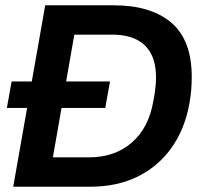

<svg xmlns="http://www.w3.org/2000/svg" viewBox="-20 -706 768 726"><path d="M6 -298 24 -398H396L378 -298ZM30 0 151 -686H410Q550 -686 627.5 -620.5Q705 -555 705 -415Q705 -390 703 -366Q701 -342 697 -319Q680 -220 629.5 -148.5Q579 -77 501 -38.5Q423 0 322 0ZM180 -111H316Q414 -111 478.5 -167Q543 -223 560 -325Q564 -345 566 -360.5Q568 -376 569 -388.5Q570 -401 570 -412Q570 -467 551 -503Q532 -539 495 -557Q458 -575 404 -575H261Z"/></svg>

Font: Archivo Variable SemiBold
Style: Italic
Weight: 600
Italic angle: -10°
Designer: Hector Gatti
Foundry: Omnibus-Type
Version: Version 2.001